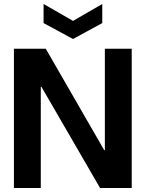

<svg xmlns="http://www.w3.org/2000/svg" viewBox="-20 -945 733 965"><path d="M50 0V-700H210L504 -190H507V-700H642V0H483L188 -509H185V0ZM347 -749 199 -829V-925L347 -840L494 -925V-829Z"/></svg>

Font: DM Sans 36pt
Style: Bold
Weight: 700
Version: Version 4.004;gftools[0.9.30]